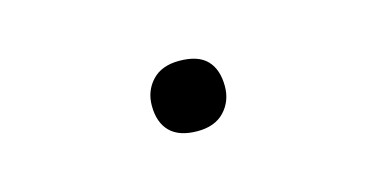

<svg xmlns="http://www.w3.org/2000/svg" viewBox="-30 -436 517 264"><g transform="rotate(-15 229.0 -304.0)"><path d="M229 -254Q203 -254 190 -267Q177 -280 177 -304Q177 -325 190.5 -339.5Q204 -354 229 -354Q256 -354 268.5 -341Q281 -328 281 -304Q281 -283 267.5 -268.5Q254 -254 229 -254Z"/></g></svg>

Font: Lexend Peta ExtraLight
Style: Regular
Weight: 250
Version: Version 1.007